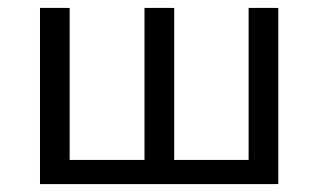

<svg xmlns="http://www.w3.org/2000/svg" viewBox="-20 -465 806 485"><path d="M81 0V-445H156V-61H345V-445H420V-61H608V-445H683V0Z"/></svg>

Font: CMU Sans Serif
Style: Medium
Weight: 500
Version: Version 0.7.0